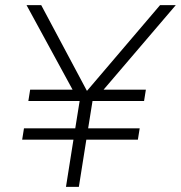

<svg xmlns="http://www.w3.org/2000/svg" viewBox="-20 -725 702 745"><path d="M236 0 265 -183H66L73 -227H272L289 -333H90L97 -377H274L266 -369L83 -705H140L317 -373H318L601 -705H662L375 -369L370 -377H546L539 -333H339L322 -227H522L515 -183H315L286 0Z"/></svg>

Font: Nunito Sans 7pt ExtraLight
Style: Italic
Weight: 250
Italic angle: -9°
Designer: Vernon Adams
Foundry: Vernon Adams
Version: Version 3.101;gftools[0.9.27]